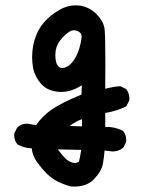

<svg xmlns="http://www.w3.org/2000/svg" viewBox="-20 -561 540 718"><path d="M286.1 -242.2Q247.1 -217.3 210 -217.3Q206.5 -217.3 202.6 -217.3Q157.7 -220.2 134 -247.1Q110.4 -273.9 104 -305.7Q100.1 -326.2 100.1 -347.7Q100.1 -393.1 117.2 -433.6Q130.4 -464.8 156.5 -490Q182.6 -515.1 214.4 -530.3Q237.8 -541 262.2 -541Q272 -541 281.7 -539.6Q315.9 -533.2 340.6 -508.5Q365.2 -483.9 370.6 -456.1Q374 -436.5 374 -324.7Q374 -283.2 373.5 -229Q403.3 -236.8 429.7 -238.8L451.7 -228L452.6 -227.1Q463.9 -211.9 463.9 -192.4Q463.9 -189.5 463.4 -185.1L452.1 -163.1Q414.6 -145 373.5 -138.7V-86.4Q375 -86.4 379.4 -86.4Q383.8 -86.4 391.6 -85.7Q399.4 -85 407.7 -83.5Q423.8 -79.6 439.9 -71.8L440.9 -70.8Q452.1 -56.6 452.1 -37.1Q452.1 -34.2 451.7 -29.8L440.9 -8.3Q422.9 5.4 401.4 5.4H400.9L371.1 2Q369.1 26.9 364.7 51.8Q359.4 80.6 330.1 110.4Q303.7 136.7 258.3 136.7Q247.6 136.7 244.6 136.2Q220.7 129.9 197.8 118.9Q174.8 107.9 154.3 87.9Q134.8 67.9 118.2 44.7Q101.6 21.5 98.6 -6.3Q68.8 -7.3 45.4 -21Q33.2 -35.2 33.2 -55.2Q33.2 -58.6 33.7 -63L44.4 -84.5L45.4 -85Q60.5 -98.6 80.6 -98.6Q83.5 -98.6 86.9 -98.1L114.7 -92.8Q138.2 -127 172.9 -151.1Q207.5 -175.3 284.7 -207.5ZM260.7 48.3Q267.6 48.3 275.4 43.5Q280.3 22 283.7 -0.5L196.3 -2.4Q221.2 31.2 233.9 39.1Q240.7 43.5 246.8 45.7Q252.9 47.9 255.9 48.1Q258.8 48.3 260.7 48.3ZM240.7 -89.8 286.6 -88.4V-115.2Q263.7 -107.9 240.7 -89.8ZM285.2 -425.3Q285.2 -438 270.5 -444.8Q263.7 -447.8 257.3 -447.8Q247.6 -447.8 237.8 -441.4Q219.7 -429.7 203.4 -407.7Q187 -385.7 187 -354.5Q187 -323.7 199.2 -312Q205.1 -306.6 213.1 -306.6Q221.2 -306.6 231.9 -312.5Q244.6 -319.3 256.8 -336.9Q272.5 -359.4 281.2 -397.9Q285.2 -415 285.2 -425.3Z"/></svg>

Font: Bakudai
Style: Medium
Weight: 500
Version: Version 1.48